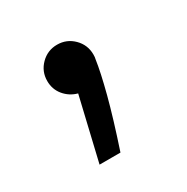

<svg xmlns="http://www.w3.org/2000/svg" viewBox="-75 -166 372 382"><g transform="rotate(-30 111.5 24.5)"><path d="M99 -100Q121 -100 136.5 -84.5Q152 -69 152 -47Q152 -40 151 -37Q147 -9 135 37Q123 83 101 149H53L87 5Q69 0 57.5 -14Q46 -28 46 -47Q46 -69 61.5 -84.5Q77 -100 99 -100Z"/></g></svg>

Font: Afrihost Sans
Style: Regular
Weight: 400
Designer: Afrihost SP Pty Ltd
Version: Version 1.000